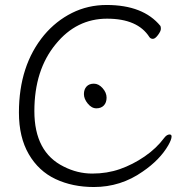

<svg xmlns="http://www.w3.org/2000/svg" viewBox="-20 -733 743 771"><path d="M397 -309.5Q386 -298 367 -298Q348 -298 332.5 -317Q317 -336 317 -355Q317 -374 327.5 -385.5Q338 -397 357 -397Q376 -397 392 -379Q408 -361 408 -341Q408 -321 397 -309.5ZM656 -150Q622 -91 553 -44Q465 18 357 18Q271 18 203 -14Q135 -46 95.5 -114Q56 -182 56 -281Q56 -470 157 -592Q205 -649 269 -681Q333 -713 408 -713Q555 -713 624 -629Q626 -626 626 -617Q626 -608 614.5 -592.5Q603 -577 594 -577Q585 -577 580 -584Q533 -658 410 -658Q287 -658 204 -556Q118 -452 118 -287Q118 -122 236 -64Q291 -36 350.5 -36Q410 -36 461.5 -54Q513 -72 560.5 -104.5Q608 -137 640 -180Q650 -193 661 -193Q669 -193 669 -185Q669 -173 656 -150Z"/></svg>

Font: Moon Stars Kai T Light
Style: Regular
Weight: 300
Designer: GuiWonder
Version: Version 1.101